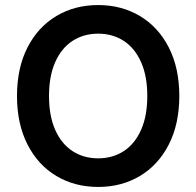

<svg xmlns="http://www.w3.org/2000/svg" viewBox="-20 -737 784 767"><path d="M372.1 9.8Q278.8 9.8 205.3 -33.9Q131.8 -77.6 89.8 -159.9Q47.9 -242.2 47.9 -353.5Q47.9 -465.3 89.8 -547.4Q131.8 -629.4 205.3 -673.1Q278.8 -716.8 372.1 -716.8Q465.3 -716.8 538.8 -673.1Q612.3 -629.4 654.3 -547.4Q696.3 -465.3 696.3 -353.5Q696.3 -241.7 654.3 -159.7Q612.3 -77.6 538.8 -33.9Q465.3 9.8 372.1 9.8ZM372.1 -602.5Q314 -602.5 269.5 -573.5Q225.1 -544.4 200.4 -488.5Q175.8 -432.6 175.8 -353.5Q175.8 -274.4 200.4 -218.5Q225.1 -162.6 269.5 -133.5Q314 -104.5 372.1 -104.5Q430.2 -104.5 474.6 -133.5Q519 -162.6 543.7 -218.5Q568.4 -274.4 568.4 -353.5Q568.4 -432.6 543.7 -488.5Q519 -544.4 474.6 -573.5Q430.2 -602.5 372.1 -602.5Z"/></svg>

Font: Pretendard GOV SemiBold
Style: Regular
Weight: 600
Designer: Base glyphs from Inter by Rasmus Andersson; Hangeul glyphs from Noto Sans CJK(Source Han Sans) by Jang Soo-young and Kan
Foundry: Kil Hyung-jin
Version: Version 1.309